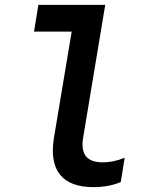

<svg xmlns="http://www.w3.org/2000/svg" viewBox="-20 -760 640 790"><path d="M322 -193 413 -740H138L120 -630H275L202 -193C180 -60 236 10 364 10C405 10 445 3 477 -11L493 -111C462 -98 431 -92 403 -92C337 -92 311 -125 322 -193Z"/></svg>

Font: CommitMono
Style: Bold Italic
Weight: 700
Monospace: yes
Designer: Eigil Nikolajsen
Foundry: Eigil Nikolajsen
Version: Version 1.143